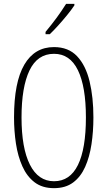

<svg xmlns="http://www.w3.org/2000/svg" viewBox="-20 -969 559 999"><path d="M466 -358Q466 -285 456 -218.5Q446 -152 423 -100.5Q400 -49 360.5 -19.5Q321 10 261 10Q200 10 160 -20.5Q120 -51 96.5 -103.5Q73 -156 63 -221.5Q53 -287 53 -358Q53 -541 106.5 -632.5Q160 -724 261 -724Q336 -724 381 -676.5Q426 -629 446 -546Q466 -463 466 -358ZM92 -358Q92 -199 135.5 -112.5Q179 -26 261 -26Q344 -26 385.5 -110.5Q427 -195 427 -358Q427 -518 385.5 -603.5Q344 -689 261 -689Q175 -689 133.5 -602.5Q92 -516 92 -358ZM367 -941Q351 -917 328.5 -889.5Q306 -862 282 -835.5Q258 -809 239 -791H217V-803Q250 -843 275 -877Q300 -911 324 -949H367Z"/></svg>

Font: Noto Sans Tamil ExtraCondensed ExtraLight
Style: Regular
Weight: 200
Width: 2
Designer: Jelle Bosma - Monotype Design Team
Foundry: Monotype Imaging Inc.
Version: Version 2.004; ttfautohint (v1.8.4.7-5d5b)